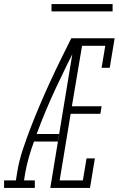

<svg xmlns="http://www.w3.org/2000/svg" viewBox="-63 -923 583 943"><path d="M-43 0V-37H15L21 -74Q30 -131 48.5 -187Q67 -243 88.5 -298.5Q110 -354 133.5 -409Q157 -464 182 -518.5Q207 -573 233.5 -627Q260 -681 287 -735H305L304 -727L323 -718Q266 -607 213 -494Q160 -381 117 -265H227L221 -228H104Q90 -190 79 -151.5Q68 -113 61 -74L55 -37H108V0ZM184 0 305 -735H500L476 -590H436L454 -698H340L290 -401H436L430 -364H284L230 -37H344L362 -145H403L379 0ZM190 -867V-903H490V-867Z"/></svg>

Font: Iosevka Curly Slab XLtObl
Style: Regular
Weight: 200
Italic angle: -9°
Monospace: yes
Designer: Belleve Invis
Foundry: Belleve Invis
Version: Version 11.1.0; ttfautohint (v1.8.3)